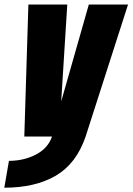

<svg xmlns="http://www.w3.org/2000/svg" viewBox="-70 -618 600 869"><path d="M40 0 58.5 -597.5H234.5L207 -159L332 -597.5H509.5L317.5 0Q275.5 123 182.5 177.2Q89.5 231.5 -50.5 231.5L-29.5 110Q38 110 92.5 81.5Q147 53.5 165.5 0Z"/></svg>

Font: Anybody Condensed ExtraBold
Style: Italic
Weight: 800
Width: 3
Italic angle: -10°
Designer: Tyler Finck
Foundry: Etcetera Type Company
Version: Version 1.010; ttfautohint (v1.8.3) -l 8 -r 50 -G 200 -x 14 